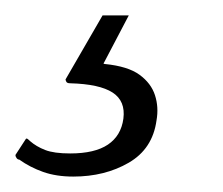

<svg xmlns="http://www.w3.org/2000/svg" viewBox="-73 -25 289 249"><path d="M130 131Q125 168 94 186Q63 204 22 204Q0 204 -17 198Q-34 192 -48 182Q-50 182 -51.5 180Q-53 178 -53 176L-40 156Q-39 154 -37.5 155Q-36 156 -34 158Q-26 165 -14.5 169.5Q-3 174 18 174Q50 174 67 162.5Q84 151 87 129Q90 106 73 95Q56 84 18 83Q14 83 13 81Q12 79 12 78L60 -5H94L62 56Q61 57 61.5 57.5Q62 58 63 58Q93 61 108 72Q123 83 128 98.5Q133 114 130 131Z"/></svg>

Font: Libre Franklin Thin
Style: Italic
Weight: 100
Italic angle: -8°
Designer: Pablo Impallari, Rodrigo Fuenzalida, Nhung Nguyen
Foundry: Impallari Type
Version: Version 3.000